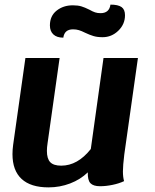

<svg xmlns="http://www.w3.org/2000/svg" viewBox="-20 -801 670 831"><path d="M518 -133Q512 -84 512 -59Q512 -35 517 -17Q496 -7 467.5 -1Q439 5 413 5Q384 5 371.5 -8Q359 -21 360 -55Q328 -24 283.5 -7Q239 10 190 10Q113 10 73.5 -26.5Q34 -63 34 -134Q34 -153 37 -175L90 -550H238L186 -182Q183 -163 183 -148Q183 -114 197.5 -99Q212 -84 245 -84Q316 -84 373 -156L428 -550H577ZM196 -691Q196 -732 225 -755Q254 -778 295 -778Q317 -778 332 -773.5Q347 -769 367 -759Q381 -751 391.5 -747.5Q402 -744 415 -744Q453 -744 458 -781Q491 -781 506 -770.5Q521 -760 521 -735Q521 -696 492 -668Q463 -640 424 -640Q401 -640 384.5 -645Q368 -650 349 -659Q333 -667 321.5 -670.5Q310 -674 296 -674Q259 -674 254 -638Q226 -638 211 -652Q196 -666 196 -691Z"/></svg>

Font: Krub
Style: Bold Italic
Weight: 700
Italic angle: -8°
Designer: Ekaluck Peanpanawate
Foundry: Cadson Demak Co.,Ltd.
Version: Version 1.000; ttfautohint (v1.6)